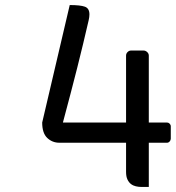

<svg xmlns="http://www.w3.org/2000/svg" viewBox="-20 -740 696 760"><path d="M256 -720Q298 -720 316 -713.5Q334 -707 334 -683Q334 -673 331 -660Q320 -612 309 -566.5Q298 -521 286 -473Q274 -425 260 -372Q246 -319 229 -255H479V-520Q479 -528 485 -534Q491 -540 499 -540H548Q556 -540 562.5 -534Q569 -528 569 -520V-255H641Q647 -255 651.5 -250.5Q656 -246 656 -240V-191Q656 -185 651.5 -180Q647 -175 641 -175H569V0H540Q529 0 518 -2.5Q507 -5 498.5 -11.5Q490 -18 484.5 -29.5Q479 -41 479 -60V-175H215Q187 -175 167 -194Q147 -213 147 -255Z"/></svg>

Font: Warnes
Style: Regular
Weight: 400
Designer: Eduardo Rodriguez Tunni
Foundry: Eduardo Rodriguez Tunni
Version: Version 1.001